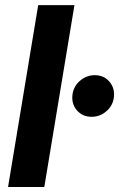

<svg xmlns="http://www.w3.org/2000/svg" viewBox="-20 -748 476 768"><path d="M277.8 -727.5 157.2 0H12.2L132.8 -727.5ZM346.7 -280.8Q309.1 -280.8 286.6 -307.9Q264.2 -335 270.5 -373.5Q275.9 -404.8 301.3 -426Q326.7 -447.3 358.9 -447.3Q396.5 -447.3 418.7 -420.2Q440.9 -393.1 435.1 -355Q429.7 -323.2 404.3 -302Q378.9 -280.8 346.7 -280.8Z"/></svg>

Font: Inter 24pt
Style: Bold Italic
Weight: 700
Italic angle: -9.3988°
Version: Version 4.001;git-66647c0bb